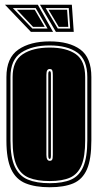

<svg xmlns="http://www.w3.org/2000/svg" viewBox="-20 -776 411 807"><path d="M189 11Q128 11 87.5 -5.5Q47 -22 27 -64.5Q7 -107 7 -185V-452Q7 -533 57 -567.5Q107 -602 189 -602Q271 -602 317.5 -568Q364 -534 364 -452V-186Q364 -107 345.5 -64.5Q327 -22 288.5 -5.5Q250 11 189 11ZM189 -6Q244 -6 278.5 -21Q313 -36 330 -75.5Q347 -115 347 -186V-452Q347 -525 305 -555Q263 -585 189 -585Q115 -585 69.5 -555Q24 -525 24 -452V-185Q24 -114 42.5 -75Q61 -36 97.5 -21Q134 -6 189 -6ZM189 -15Q136 -15 101.5 -29Q67 -43 50 -80Q33 -117 33 -185V-452Q33 -520 75.5 -548Q118 -576 189 -576Q259 -576 298.5 -548.5Q338 -521 338 -452V-186Q338 -118 322.5 -81Q307 -44 274.5 -29.5Q242 -15 189 -15ZM189 -100Q196 -100 199 -104.5Q202 -109 202 -125V-461Q202 -475 199.5 -480.5Q197 -486 189 -486Q182 -486 178.5 -480.5Q175 -475 175 -461V-125Q175 -100 189 -100ZM189 -108Q183 -108 183 -122V-465Q183 -477 189 -477Q194 -477 194 -465V-122Q194 -108 189 -108ZM110 -642 1 -756H139L203 -642ZM215 -642 148 -756H282L290 -642ZM116 -656H180L130 -742H34ZM223 -656H275L269 -742H172ZM119 -663 51 -735H126L168 -663ZM227 -663 184 -735H262L267 -663Z"/></svg>

Font: Alumni Sans Collegiate One
Style: Regular
Weight: 400
Designer: Robert E. Leuschke
Foundry: Robert E. Leuschke
Version: Version 1.100